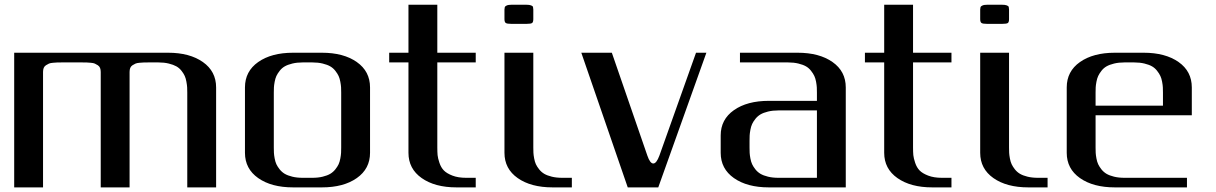

<svg xmlns="http://www.w3.org/2000/svg" viewBox="-20 -812 5268 832"><path d="M41.5 -583.5H708.5Q801.8 -583.5 859.1 -543.2Q916.5 -502.9 916.5 -433.1V0H791.5V-410.6Q791.5 -423.8 791 -433.3Q790.5 -442.9 787.8 -457.8Q785.2 -472.7 780.5 -482.9Q775.9 -493.2 766.6 -505.1Q757.3 -517.1 744.4 -524.4Q731.4 -531.7 711.4 -536.6Q691.4 -541.5 666.5 -541.5H625Q610.8 -541.5 603.8 -541.3Q596.7 -541 585 -540Q573.2 -539.1 567.1 -536.4Q561 -533.7 554.2 -529.3Q547.4 -524.9 544.4 -517.6Q541.5 -510.3 541.5 -500V0H416.5V-500Q416.5 -510.3 413.6 -517.6Q410.6 -524.9 403.8 -529.3Q397 -533.7 390.9 -536.4Q384.8 -539.1 373.3 -540Q361.8 -541 354.7 -541.3Q347.7 -541.5 333.5 -541.5H250Q235.8 -541.5 228.8 -541.3Q221.7 -541 210 -540Q198.2 -539.1 192.1 -536.4Q186 -533.7 179.2 -529.3Q172.4 -524.9 169.4 -517.6Q166.5 -510.3 166.5 -500V0H41.5Z M1250 0Q1156.2 0 1098.9 -40.3Q1041.5 -80.6 1041.5 -149.9V-433.1Q1041.5 -502.9 1098.9 -543.2Q1156.2 -583.5 1250 -583.5H1375Q1468.8 -583.5 1526.1 -543.2Q1583.5 -502.9 1583.5 -433.1V-149.9Q1583.5 -80.6 1526.1 -40.3Q1468.8 0 1375 0ZM1333.5 -41.5Q1358.4 -41.5 1378.4 -46.4Q1398.4 -51.3 1411.1 -58.8Q1423.8 -66.4 1433.1 -78.1Q1442.4 -89.8 1447.3 -100.3Q1452.1 -110.8 1454.8 -125.5Q1457.5 -140.1 1458 -149.9Q1458.5 -159.7 1458.5 -172.9V-410.6Q1458.5 -423.8 1458 -433.3Q1457.5 -442.9 1454.8 -457.5Q1452.1 -472.2 1447.3 -482.7Q1442.4 -493.2 1433.1 -505.1Q1423.8 -517.1 1411.1 -524.4Q1398.4 -531.7 1378.4 -536.6Q1358.4 -541.5 1333.5 -541.5H1291.5Q1266.6 -541.5 1246.6 -536.6Q1226.6 -531.7 1213.9 -524.4Q1201.2 -517.1 1191.9 -505.1Q1182.6 -493.2 1177.7 -482.7Q1172.9 -472.2 1170.2 -457.5Q1167.5 -442.9 1167 -433.3Q1166.5 -423.8 1166.5 -410.6V-172.9Q1166.5 -159.7 1167 -149.9Q1167.5 -140.1 1170.2 -125.5Q1172.9 -110.8 1177.7 -100.3Q1182.6 -89.8 1191.9 -78.1Q1201.2 -66.4 1213.9 -58.8Q1226.6 -51.3 1246.6 -46.4Q1266.6 -41.5 1291.5 -41.5Z M1875 -791.5V-583.5H2041.5V-541.5H1875V-172.9Q1875 -153.3 1876.2 -139.9Q1877.4 -126.5 1884.3 -106.2Q1891.1 -85.9 1903.6 -73.2Q1916 -60.5 1940.7 -51Q1965.3 -41.5 2000 -41.5H2041.5V0H1958Q1864.7 0 1807.4 -40.3Q1750 -80.6 1750 -149.9V-541.5H1666.5V-583.5H1750V-791.5Z M2291 -771V-729Q2291 -716.8 2286.1 -712.6Q2281.2 -708.5 2259.8 -708.5H2197.3Q2176.8 -708.5 2171.4 -712.6Q2166 -716.8 2166 -729V-771Q2166.5 -778.3 2167.5 -781.5Q2168.5 -784.7 2175.5 -788.1Q2182.6 -791.5 2197.3 -791.5H2259.8Q2274.4 -791.5 2281.5 -788.6Q2288.6 -785.6 2289.6 -782.5Q2290.5 -779.3 2291 -771ZM2291 -583.5V-172.9Q2291 -159.7 2291.5 -149.9Q2292 -140.1 2294.7 -125.5Q2297.4 -110.8 2302.2 -100.3Q2307.1 -89.8 2316.4 -78.1Q2325.7 -66.4 2338.4 -58.8Q2351.1 -51.3 2371.1 -46.4Q2391.1 -41.5 2416 -41.5H2458V0H2374.5Q2280.8 0 2223.4 -40.3Q2166 -80.6 2166 -149.9V-583.5Z M2837.4 -137.7 2996.1 -583.5H3041L2832.5 0H2700.2L2499 -583.5H2631.3L2785.2 -137.7Q2796.9 -103.5 2811 -103.5Q2824.7 -103.5 2837.4 -137.7Z M3186.5 -541.5V-583.5H3436.5Q3530.3 -583.5 3587.6 -543.2Q3645 -502.9 3645 -433.1V0H3311.5Q3217.8 0 3160.4 -40.3Q3103 -80.6 3103 -149.9V-225.1Q3103 -294.4 3160.4 -334.7Q3217.8 -375 3311.5 -375H3520V-410.6Q3520 -423.8 3519.5 -433.3Q3519 -442.9 3516.4 -457.5Q3513.7 -472.2 3508.8 -482.7Q3503.9 -493.2 3494.6 -505.1Q3485.4 -517.1 3472.7 -524.4Q3460 -531.7 3439.9 -536.6Q3419.9 -541.5 3395 -541.5ZM3520 -41.5V-333.5H3353Q3328.1 -333.5 3308.1 -328.6Q3288.1 -323.7 3275.4 -316.2Q3262.7 -308.6 3253.4 -296.9Q3244.1 -285.2 3239.3 -274.7Q3234.4 -264.2 3231.7 -249.5Q3229 -234.9 3228.5 -225.1Q3228 -215.3 3228 -202.1V-172.9Q3228 -159.7 3228.5 -149.9Q3229 -140.1 3231.7 -125.5Q3234.4 -110.8 3239.3 -100.3Q3244.1 -89.8 3253.4 -78.1Q3262.7 -66.4 3275.4 -58.8Q3288.1 -51.3 3308.1 -46.4Q3328.1 -41.5 3353 -41.5Z M3936.5 -791.5V-583.5H4103V-541.5H3936.5V-172.9Q3936.5 -153.3 3937.7 -139.9Q3939 -126.5 3945.8 -106.2Q3952.6 -85.9 3965.1 -73.2Q3977.5 -60.5 4002.2 -51Q4026.9 -41.5 4061.5 -41.5H4103V0H4019.5Q3926.3 0 3868.9 -40.3Q3811.5 -80.6 3811.5 -149.9V-541.5H3728V-583.5H3811.5V-791.5Z M4352.5 -771V-729Q4352.5 -716.8 4347.7 -712.6Q4342.8 -708.5 4321.3 -708.5H4258.8Q4238.3 -708.5 4232.9 -712.6Q4227.5 -716.8 4227.5 -729V-771Q4228 -778.3 4229 -781.5Q4230 -784.7 4237.1 -788.1Q4244.1 -791.5 4258.8 -791.5H4321.3Q4335.9 -791.5 4343 -788.6Q4350.1 -785.6 4351.1 -782.5Q4352.1 -779.3 4352.5 -771ZM4352.5 -583.5V-172.9Q4352.5 -159.7 4353 -149.9Q4353.5 -140.1 4356.2 -125.5Q4358.9 -110.8 4363.8 -100.3Q4368.7 -89.8 4377.9 -78.1Q4387.2 -66.4 4399.9 -58.8Q4412.6 -51.3 4432.6 -46.4Q4452.6 -41.5 4477.5 -41.5H4519.5V0H4436Q4342.3 0 4284.9 -40.3Q4227.5 -80.6 4227.5 -149.9V-583.5Z M5144.5 -312.5H4727.5V-172.9Q4727.5 -159.7 4728 -149.9Q4728.5 -140.1 4731.2 -125.5Q4733.9 -110.8 4738.8 -100.3Q4743.7 -89.8 4752.9 -78.1Q4762.2 -66.4 4774.9 -58.8Q4787.6 -51.3 4807.6 -46.4Q4827.6 -41.5 4852.5 -41.5H5123.5V0H4811Q4717.3 0 4659.9 -40.3Q4602.5 -80.6 4602.5 -149.9V-433.1Q4602.5 -502.9 4659.9 -543.2Q4717.3 -583.5 4811 -583.5H4936Q5029.8 -583.5 5087.2 -543.2Q5144.5 -502.9 5144.5 -433.1ZM4727.5 -354H5019.5V-410.6Q5019.5 -423.8 5019 -433.3Q5018.6 -442.9 5015.9 -457.5Q5013.2 -472.2 5008.3 -482.7Q5003.4 -493.2 4994.1 -505.1Q4984.9 -517.1 4972.2 -524.4Q4959.5 -531.7 4939.5 -536.6Q4919.4 -541.5 4894.5 -541.5H4852.5Q4827.6 -541.5 4807.6 -536.6Q4787.6 -531.7 4774.9 -524.4Q4762.2 -517.1 4752.9 -505.1Q4743.7 -493.2 4738.8 -482.7Q4733.9 -472.2 4731.2 -457.5Q4728.5 -442.9 4728 -433.3Q4727.5 -423.8 4727.5 -410.6Z"/></svg>

Font: Gputeks
Style: Bold
Weight: 600
Width: 8
Version: Version 0.9